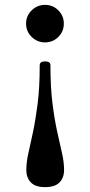

<svg xmlns="http://www.w3.org/2000/svg" viewBox="-20 -492 370 788"><path d="M165 -240Q187 -240 187 -224Q187 -133 195.5 -66.5Q204 0 215 49.5Q226 99 234.5 136.5Q243 174 243 206Q243 237 224.5 256.5Q206 276 165 276Q125 276 106.5 256.5Q88 237 88 206Q88 174 96.5 136.5Q105 99 115.5 49.5Q126 0 134.5 -66.5Q143 -133 143 -224Q143 -240 165 -240ZM165 -472Q197 -472 219.5 -449.5Q242 -427 242 -395Q242 -363 219.5 -340.5Q197 -318 165 -318Q133 -318 110 -340.5Q87 -363 87 -395Q87 -427 110 -449.5Q133 -472 165 -472Z"/></svg>

Font: Zen Old Mincho
Style: Bold
Weight: 700
Designer: Yoshimichi Ohira
Foundry: Positype
Version: Version 1.500